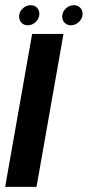

<svg xmlns="http://www.w3.org/2000/svg" viewBox="-23 -724 340 744"><path d="M-3 0H118.5L223 -592.5H101.5ZM84.5 -626Q102 -626 115.8 -639.2Q129.5 -652.5 129.5 -670.5Q129.5 -685 120 -694.5Q110.5 -704 96 -704Q78.5 -704 64.8 -691Q51 -678 51 -660Q51 -645.5 60.2 -635.8Q69.5 -626 84.5 -626ZM252 -626Q269 -626 283 -639.2Q297 -652.5 297 -670.5Q297 -685 287.5 -694.5Q278 -704 263.5 -704Q246 -704 232 -691Q218 -678 218 -660Q218 -645.5 227.5 -635.8Q237 -626 252 -626Z"/></svg>

Font: Anybody UltraCondensed Thin Medium
Style: Italic
Weight: 500
Italic angle: -10°
Version: Version 1.111